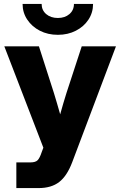

<svg xmlns="http://www.w3.org/2000/svg" viewBox="-20 -751 611 975"><path d="M63 204.1V73.7H134.3Q160.6 73.7 171.4 62.3Q182.1 50.8 191.4 22.5L200.2 -1L2 -515.6H177.7L253.9 -278.3Q262.2 -251.5 270 -224.6Q277.8 -197.8 285.6 -170.4Q293 -197.8 301 -224.6Q309.1 -251.5 317.4 -278.3L395 -515.6H568.8L346.7 72.8Q320.3 142.6 280.5 173.3Q240.7 204.1 175.8 204.1ZM273.9 -574.2Q222.7 -574.2 182.4 -595Q142.1 -615.7 118.4 -651.4Q94.7 -687 94.7 -731H191.4Q191.4 -699.2 214.6 -679.4Q237.8 -659.7 273.9 -659.7Q309.6 -659.7 332.5 -679.4Q355.5 -699.2 355.5 -731H452.6Q452.6 -687 429.2 -651.4Q405.8 -615.7 365.2 -595Q324.7 -574.2 273.9 -574.2Z"/></svg>

Font: Inter Display ExtraBold
Style: Regular
Weight: 800
Designer: Rasmus Andersson
Foundry: rsms
Version: Version 4.000;git-a52131595